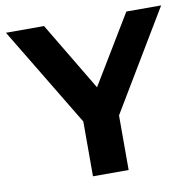

<svg xmlns="http://www.w3.org/2000/svg" viewBox="-79 -780 869 859"><g transform="rotate(-10 356.0 -350.0)"><path d="M437 -248V0H275V-249L3 -700H176L362 -389L550 -700H708Z"/></g></svg>

Font: Montserrat Alternates
Style: Bold
Weight: 700
Designer: Julieta Ulanovsky
Foundry: Julieta Ulanovsky
Version: Version 7.200